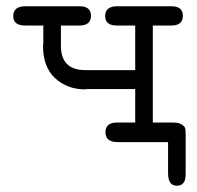

<svg xmlns="http://www.w3.org/2000/svg" viewBox="-20 -450 623 608"><path d="M22 -398.9Q22 -429.7 59.1 -430.2H231.9Q268.1 -430.2 268.1 -399.9Q268.1 -369.1 231 -369.1H172.9V-305.2Q172.9 -228 250 -228H408.2V-369.1H351.1Q313 -369.1 313 -398.9Q313 -429.7 350.1 -430.2H522.9Q559.1 -430.2 559.1 -399.9Q559.1 -369.1 522 -369.1H463.9V-62H526.9Q545.9 -62 555.4 -55.9Q564.9 -49.8 566.4 -43.5Q567.9 -37.1 567.9 -24.9V102.1Q567.9 138.2 540 138.2Q512.2 138.2 512.2 98.1V0H353Q314 0 314 -31Q314 -62 350.1 -62H408.2V-168H254.9Q253.9 -168 252 -167.5Q250 -167 249 -167Q192.9 -167 154.5 -202.4Q116.2 -237.8 116.2 -305.2Q116.2 -306.2 116.7 -309.1Q117.2 -312 117.2 -314V-369.1H60.1Q22 -369.1 22 -398.9Z"/></svg>

Font: CMU Typewriter Text Variable Width
Style: Medium
Weight: 500
Version: Version 0.7.0